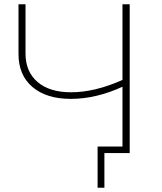

<svg xmlns="http://www.w3.org/2000/svg" viewBox="-20 -720 762 903"><path d="M590 -700V0H471V163H439V-31H556V-312Q432 -255 313 -255Q198 -255 132.5 -311Q67 -367 67 -466V-700H100V-468Q100 -383 156.5 -334.5Q213 -286 314 -286Q426 -286 556 -344V-700Z"/></svg>

Font: Montserrat Alternates ExLight
Style: Regular
Weight: 275
Designer: Julieta Ulanovsky
Foundry: Julieta Ulanovsky
Version: Version 7.200